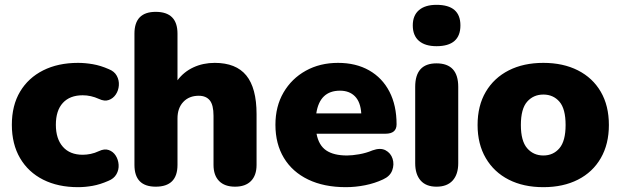

<svg xmlns="http://www.w3.org/2000/svg" viewBox="-20 -763 2568 794"><path d="M303 11Q220 11 158.5 -20Q97 -51 63 -109Q29 -167 29 -247Q29 -327 63 -384Q97 -441 158.5 -472Q220 -503 303 -503Q332 -503 364 -497.5Q396 -492 430 -477Q453 -468 463 -449.5Q473 -431 471.5 -410Q470 -389 459 -372.5Q448 -356 430 -349.5Q412 -343 389 -354Q356 -369 322 -369Q269 -369 240 -337.5Q211 -306 211 -247Q211 -189 240 -156Q269 -123 322 -123Q338 -123 355 -126.5Q372 -130 389 -138Q412 -149 430 -142.5Q448 -136 458.5 -119.5Q469 -103 470.5 -82Q472 -61 461.5 -42.5Q451 -24 428 -15Q394 0 363 5.5Q332 11 303 11Z M624 9Q536 9 536 -81V-624Q536 -714 624 -714Q714 -714 714 -624V-431Q740 -466 780 -484.5Q820 -503 868 -503Q956 -503 998.5 -451Q1041 -399 1041 -291V-81Q1041 -38 1018 -14.5Q995 9 952 9Q909 9 886 -14.5Q863 -38 863 -81V-284Q863 -329 847.5 -348Q832 -367 802 -367Q762 -367 738 -341.5Q714 -316 714 -273V-81Q714 9 624 9Z M1410 11Q1320 11 1254.5 -20.5Q1189 -52 1154 -110Q1119 -168 1119 -247Q1119 -323 1152.5 -380.5Q1186 -438 1244.5 -470.5Q1303 -503 1378 -503Q1452 -503 1506.5 -472Q1561 -441 1590.5 -384Q1620 -327 1620 -249Q1620 -210 1574 -210H1289Q1298 -162 1329 -141Q1360 -120 1415 -120Q1436 -120 1465 -125Q1494 -130 1520 -141Q1553 -153 1574.5 -141.5Q1596 -130 1603.5 -106.5Q1611 -83 1602 -58.5Q1593 -34 1564 -21Q1530 -5 1490 3Q1450 11 1410 11ZM1288 -294H1474Q1471 -341 1448 -364.5Q1425 -388 1386 -388Q1302 -388 1288 -294Z M1785 9Q1742 9 1719.5 -16.5Q1697 -42 1697 -88V-404Q1697 -501 1785 -501Q1875 -501 1875 -404V-88Q1875 -42 1852 -16.5Q1829 9 1785 9ZM1785 -572Q1738 -572 1712.5 -594Q1687 -616 1687 -658Q1687 -699 1712.5 -721Q1738 -743 1785 -743Q1884 -743 1884 -658Q1884 -572 1785 -572Z M2227 11Q2145 11 2084 -20Q2023 -51 1989 -109Q1955 -167 1955 -246Q1955 -326 1989 -383.5Q2023 -441 2084 -472Q2145 -503 2227 -503Q2309 -503 2370 -472Q2431 -441 2464.5 -383.5Q2498 -326 2498 -246Q2498 -167 2464.5 -109Q2431 -51 2370 -20Q2309 11 2227 11ZM2227 -120Q2268 -120 2293.5 -150Q2319 -180 2319 -246Q2319 -313 2293.5 -342.5Q2268 -372 2227 -372Q2186 -372 2160 -342.5Q2134 -313 2134 -246Q2134 -180 2160 -150Q2186 -120 2227 -120Z"/></svg>

Font: Chiron GoRound TC H
Style: Regular
Weight: 900
Designer: Ryoko NISHIZUKA 西塚涼子 (kana, bopomofo & ideographs); Paul D. Hunt (Latin, Greek & Cyrillic); Sandoll Communications 산돌커뮤니
Foundry: Adobe
Version: Version 1.000;hotconv 1.1.1;makeotfexe 2.6.0